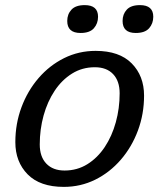

<svg xmlns="http://www.w3.org/2000/svg" viewBox="-20 -721 625 751"><path d="M354 -522Q447 -522 495.2 -473Q543.5 -424 543.5 -347Q543.5 -275 519.5 -210.5Q495.5 -146 452.5 -96.2Q409.5 -46.5 352.5 -18.2Q295.5 10 229.5 10Q136.5 10 88.2 -39Q40 -88 40 -165Q40 -237 64 -301.5Q88 -366 131 -415.8Q174 -465.5 231 -493.8Q288 -522 354 -522ZM232.5 -54Q282 -54 321.8 -78.8Q361.5 -103.5 389.8 -146Q418 -188.5 433 -242.8Q448 -297 448 -356Q448 -404 422.5 -431Q397 -458 351 -458Q301.5 -458 261.8 -433.2Q222 -408.5 193.8 -366Q165.5 -323.5 150.5 -269.2Q135.5 -215 135.5 -156Q135.5 -108 161.2 -81Q187 -54 232.5 -54ZM295 -592Q243 -592 243 -639Q243 -665.5 259.5 -683.2Q276 -701 311.5 -701Q363.5 -701 363.5 -655.5Q363.5 -629 347.2 -610.5Q331 -592 295 -592ZM511 -592Q459.5 -592 459.5 -639Q459.5 -665.5 475.8 -683.2Q492 -701 527.5 -701Q579.5 -701 579.5 -655.5Q579.5 -629 563.2 -610.5Q547 -592 511 -592Z"/></svg>

Font: Newsreader Caption
Style: Italic
Weight: 400
Italic angle: -17°
Designer: Hugues Gentile
Foundry: Production Type
Version: Version 1.001